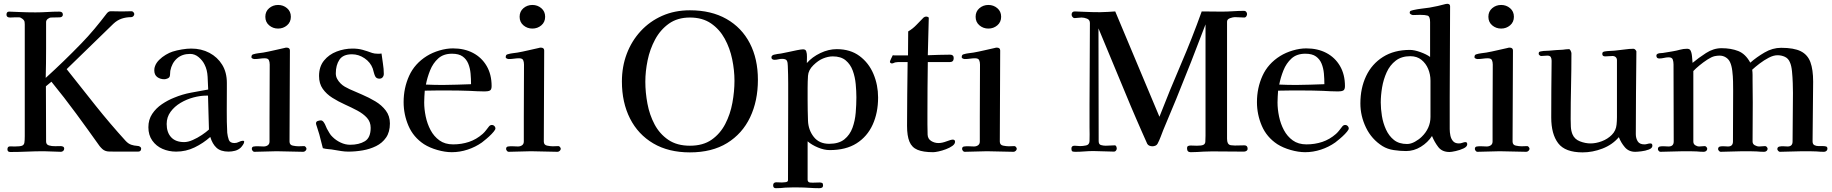

<svg xmlns="http://www.w3.org/2000/svg" viewBox="-20 -796 9619 1008"><path d="M721 -16Q721 0 705 0Q677 0 649 0Q621 0 593 0Q574 0 552.5 -0.5Q531 -1 517 -14Q513 -18 509.5 -21.5Q506 -25 503 -29Q442 -115 379.5 -200Q317 -285 250 -367L221 -343Q221 -270 221.5 -198Q222 -126 222 -53Q222 -37 237 -32.5Q252 -28 270 -28.5Q288 -29 298 -29Q306 -29 311.5 -26Q317 -23 317 -15Q317 -8 311.5 -3.5Q306 1 300 1Q278 1 255.5 -0.5Q233 -2 210 -2Q166 -2 122 0Q78 2 34 2Q19 2 19 -12Q19 -28 33.5 -27.5Q48 -27 58 -27Q85 -27 95.5 -31Q106 -35 108 -47Q110 -59 110 -81V-655Q110 -662 110 -668.5Q110 -675 109 -681Q108 -689 98 -697Q88 -705 80 -705H58Q52 -705 45.5 -704.5Q39 -704 33 -704Q14 -704 14 -719Q14 -735 28 -735Q41 -735 53.5 -734Q66 -733 78 -733Q100 -732 122 -731.5Q144 -731 166 -731Q198 -731 229 -733Q260 -735 291 -735Q310 -735 310 -719Q310 -712 305 -708.5Q300 -705 294 -705Q283 -705 271.5 -704.5Q260 -704 249 -704Q240 -704 231 -697Q222 -690 222 -680V-542Q222 -503 221.5 -464Q221 -425 220 -387Q316 -474 406 -567Q443 -605 476 -644.5Q509 -684 541 -726Q550 -737 561 -737Q576 -737 591 -736.5Q606 -736 620 -736Q633 -736 645.5 -736.5Q658 -737 671 -737Q676 -737 680.5 -732Q685 -727 685 -722Q685 -716 680 -711Q675 -706 669 -706Q642 -706 618.5 -698Q595 -690 575 -671L330 -433Q405 -338 481.5 -242Q558 -146 640 -56Q654 -41 669.5 -36Q685 -31 697.5 -30.5Q710 -30 715 -26Q721 -22 721 -16Z M1077 -116Q1075 -160 1074.5 -205Q1074 -250 1072 -294H1063Q1032 -294 996 -284.5Q960 -275 928 -256Q896 -237 875.5 -209Q855 -181 855 -145Q855 -101 878.5 -75.5Q902 -50 947 -50Q967 -50 992 -61Q1017 -72 1040 -87.5Q1063 -103 1077 -116ZM1262 -52Q1262 -45 1255.5 -35.5Q1249 -26 1244 -21Q1231 -9 1214 -4.5Q1197 0 1180 0Q1139 0 1117 -20Q1095 -40 1084 -77Q1047 -44 1001.5 -22Q956 0 905 0Q866 0 833 -14.5Q800 -29 779.5 -58Q759 -87 759 -128Q759 -168 779 -198Q799 -228 830 -249Q861 -270 894 -283Q937 -301 982.5 -309.5Q1028 -318 1073 -326Q1072 -356 1070 -393Q1068 -430 1054 -457Q1044 -478 1023.5 -495.5Q1003 -513 978 -513Q936 -513 909 -489Q882 -465 874 -424Q873 -417 873 -409Q873 -401 871 -395Q869 -388 859.5 -384Q850 -380 843 -380Q821 -380 805.5 -391.5Q790 -403 790 -427Q790 -440 794 -449Q800 -466 815.5 -481.5Q831 -497 850.5 -508.5Q870 -520 886 -525Q908 -532 935 -536.5Q962 -541 984 -541Q1037 -541 1079.5 -518.5Q1122 -496 1146.5 -456Q1171 -416 1171 -361V-330Q1171 -272 1170.5 -214.5Q1170 -157 1173 -99Q1175 -80 1181 -62.5Q1187 -45 1211 -45Q1223 -45 1234.5 -51Q1246 -57 1255 -57Q1262 -57 1262 -52Z M1589 -15Q1589 -9 1583.5 -4Q1578 1 1572 1Q1537 1 1502 -0.5Q1467 -2 1432 -2Q1403 -2 1373.5 -0.5Q1344 1 1315 1Q1310 1 1306 -4.5Q1302 -10 1302 -14Q1302 -26 1313 -27Q1325 -29 1338.5 -28Q1352 -27 1364 -27Q1377 -27 1386 -33.5Q1395 -40 1395 -53V-183L1396 -457Q1396 -471 1391.5 -480.5Q1387 -490 1370 -490Q1357 -490 1343.5 -488Q1330 -486 1316 -486Q1312 -486 1306 -488.5Q1300 -491 1300 -496Q1300 -509 1310 -511Q1323 -515 1336 -516.5Q1349 -518 1362 -520Q1390 -525 1417.5 -531.5Q1445 -538 1473 -544Q1479 -546 1484 -546Q1502 -546 1502 -531Q1502 -412 1501 -292.5Q1500 -173 1500 -53Q1500 -35 1517 -31.5Q1534 -28 1547 -28Q1555 -28 1562.5 -28.5Q1570 -29 1577 -29Q1581 -29 1585 -24Q1589 -19 1589 -15ZM1507 -708Q1507 -680 1487 -663Q1467 -646 1440 -646Q1413 -646 1393 -663Q1373 -680 1373 -708Q1373 -736 1393 -753Q1413 -770 1440 -770Q1467 -770 1487 -753Q1507 -736 1507 -708Z M2027 -148Q2027 -103 2007 -74Q1987 -45 1954.5 -29Q1922 -13 1884 -6.5Q1846 0 1809 0Q1790 0 1771.5 -3Q1753 -6 1735 -9Q1720 -12 1704.5 -13Q1689 -14 1675 -18Q1668 -42 1662.5 -66.5Q1657 -91 1649 -114Q1648 -119 1643.5 -131.5Q1639 -144 1639 -148Q1639 -158 1648.5 -161Q1658 -164 1665 -164Q1670 -164 1674.5 -160Q1679 -156 1681 -152Q1686 -145 1689 -137Q1692 -129 1696 -121Q1703 -109 1709.5 -97.5Q1716 -86 1726 -77Q1744 -59 1768.5 -47.5Q1793 -36 1818 -36Q1865 -36 1895.5 -54.5Q1926 -73 1926 -125Q1926 -156 1906.5 -177.5Q1887 -199 1856 -215.5Q1825 -232 1790.5 -247.5Q1756 -263 1725 -282.5Q1694 -302 1674.5 -329.5Q1655 -357 1655 -397Q1655 -446 1681 -478Q1707 -510 1747.5 -525.5Q1788 -541 1831 -541Q1860 -541 1883.5 -534.5Q1907 -528 1934 -518Q1946 -514 1962 -514Q1967 -514 1972.5 -514Q1978 -514 1983 -515Q1986 -489 1990.5 -461.5Q1995 -434 1995 -408Q1995 -398 1989 -390.5Q1983 -383 1972 -383Q1955 -383 1949 -397Q1945 -406 1942.5 -416Q1940 -426 1937 -436Q1925 -469 1894 -490Q1863 -511 1828 -511Q1781 -511 1762 -482.5Q1743 -454 1743 -411Q1743 -395 1750 -382Q1757 -369 1768 -358Q1778 -348 1790 -341Q1802 -334 1815 -328Q1844 -315 1880.5 -299.5Q1917 -284 1950.5 -264Q1984 -244 2005.5 -215.5Q2027 -187 2027 -148Z M2453 -354Q2453 -382 2450.5 -410Q2448 -438 2438.5 -461.5Q2429 -485 2409 -499.5Q2389 -514 2353 -514Q2308 -514 2280.5 -489Q2253 -464 2238 -426.5Q2223 -389 2216 -352Q2238 -351 2260.5 -350.5Q2283 -350 2305 -350Q2342 -350 2379 -351.5Q2416 -353 2453 -354ZM2581 -122Q2581 -119 2579 -115Q2574 -106 2561 -92.5Q2548 -79 2533.5 -67Q2519 -55 2510 -48Q2476 -24 2435 -10.5Q2394 3 2352 3Q2317 3 2276.5 -8.5Q2236 -20 2206 -39Q2150 -76 2124.5 -135.5Q2099 -195 2099 -260Q2099 -334 2128 -398Q2157 -462 2221 -502Q2250 -520 2287 -531Q2324 -542 2358 -542Q2418 -542 2463.5 -518Q2509 -494 2535 -449.5Q2561 -405 2561 -344Q2561 -325 2551.5 -320.5Q2542 -316 2525 -316Q2505 -316 2485 -317Q2465 -318 2445 -319Q2418 -320 2391.5 -320.5Q2365 -321 2339 -321Q2307 -321 2274.5 -321Q2242 -321 2210 -320Q2209 -304 2208 -289Q2207 -274 2207 -258Q2207 -223 2215 -184.5Q2223 -146 2240.5 -113Q2258 -80 2287 -59Q2316 -38 2359 -38Q2403 -38 2442 -51Q2481 -64 2514 -93Q2524 -102 2531.5 -112Q2539 -122 2547 -132Q2553 -140 2563 -140Q2570 -140 2575.5 -134.5Q2581 -129 2581 -122Z M2924 -15Q2924 -9 2918.5 -4Q2913 1 2907 1Q2872 1 2837 -0.5Q2802 -2 2767 -2Q2738 -2 2708.5 -0.5Q2679 1 2650 1Q2645 1 2641 -4.5Q2637 -10 2637 -14Q2637 -26 2648 -27Q2660 -29 2673.5 -28Q2687 -27 2699 -27Q2712 -27 2721 -33.5Q2730 -40 2730 -53V-183L2731 -457Q2731 -471 2726.5 -480.5Q2722 -490 2705 -490Q2692 -490 2678.5 -488Q2665 -486 2651 -486Q2647 -486 2641 -488.5Q2635 -491 2635 -496Q2635 -509 2645 -511Q2658 -515 2671 -516.5Q2684 -518 2697 -520Q2725 -525 2752.5 -531.5Q2780 -538 2808 -544Q2814 -546 2819 -546Q2837 -546 2837 -531Q2837 -412 2836 -292.5Q2835 -173 2835 -53Q2835 -35 2852 -31.5Q2869 -28 2882 -28Q2890 -28 2897.5 -28.5Q2905 -29 2912 -29Q2916 -29 2920 -24Q2924 -19 2924 -15ZM2842 -708Q2842 -680 2822 -663Q2802 -646 2775 -646Q2748 -646 2728 -663Q2708 -680 2708 -708Q2708 -736 2728 -753Q2748 -770 2775 -770Q2802 -770 2822 -753Q2842 -736 2842 -708Z M3836 -372Q3836 -427 3824 -485Q3812 -543 3785 -592.5Q3758 -642 3713 -673Q3668 -704 3602 -704Q3537 -704 3492 -672Q3447 -640 3419.5 -589Q3392 -538 3380 -479.5Q3368 -421 3368 -367Q3368 -311 3379 -252Q3390 -193 3416.5 -143Q3443 -93 3488.5 -62Q3534 -31 3602 -31Q3671 -31 3716 -62.5Q3761 -94 3787.5 -145Q3814 -196 3825 -256Q3836 -316 3836 -372ZM3959 -377Q3959 -266 3918 -180Q3877 -94 3797.5 -45Q3718 4 3602 4Q3490 4 3410 -43Q3330 -90 3287.5 -174Q3245 -258 3245 -368Q3245 -446 3270.5 -513.5Q3296 -581 3343.5 -632.5Q3391 -684 3456.5 -713Q3522 -742 3602 -742Q3714 -742 3794 -696.5Q3874 -651 3916.5 -569Q3959 -487 3959 -377Z M4476 -285Q4476 -317 4472.5 -354.5Q4469 -392 4457 -425Q4445 -458 4420 -479Q4395 -500 4352 -500Q4339 -500 4326 -497Q4313 -494 4301 -489Q4276 -479 4250 -453.5Q4224 -428 4222 -398Q4220 -367 4220 -334.5Q4220 -302 4220 -270Q4220 -243 4220.5 -216Q4221 -189 4222 -162Q4224 -113 4252.5 -77Q4281 -41 4333 -41Q4384 -41 4413 -64.5Q4442 -88 4455.5 -125Q4469 -162 4472.5 -204.5Q4476 -247 4476 -285ZM4590 -284Q4590 -204 4561.5 -141.5Q4533 -79 4477 -43.5Q4421 -8 4336 -8Q4307 -8 4274.5 -21.5Q4242 -35 4220 -54Q4220 -4 4220 46.5Q4220 97 4220 147Q4220 156 4226 160Q4228 162 4235.5 162.5Q4243 163 4247 163Q4256 163 4265 162.5Q4274 162 4283 162Q4291 162 4296 164.5Q4301 167 4301 176Q4301 186 4295.5 189Q4290 192 4281 192Q4254 192 4227 190Q4200 188 4172 188Q4155 188 4137.5 188Q4120 188 4103 189Q4079 192 4053 192Q4039 192 4039 177Q4039 161 4056 161Q4064 161 4071 161.5Q4078 162 4085 162Q4091 162 4104 160.5Q4117 159 4117 150Q4117 46 4117.5 -57.5Q4118 -161 4118 -264Q4118 -311 4118 -357.5Q4118 -404 4116 -450Q4116 -468 4111 -477.5Q4106 -487 4086 -487Q4076 -487 4066 -484.5Q4056 -482 4046 -482Q4040 -482 4035 -485Q4030 -488 4030 -495Q4030 -501 4034.5 -504.5Q4039 -508 4044 -509Q4052 -511 4061.5 -512.5Q4071 -514 4080 -515Q4093 -517 4117 -522.5Q4141 -528 4164 -532.5Q4187 -537 4196 -537Q4210 -537 4213 -526Q4217 -514 4216.5 -497.5Q4216 -481 4216 -469V-465Q4244 -497 4287 -517.5Q4330 -538 4373 -538Q4444 -538 4492.5 -502Q4541 -466 4565.5 -408Q4590 -350 4590 -284Z M4994 -52Q4994 -40 4980 -30Q4966 -20 4946 -12.5Q4926 -5 4907.5 -1Q4889 3 4879 3Q4827 3 4797 -9.5Q4767 -22 4754.5 -52.5Q4742 -83 4742 -135Q4742 -218 4743 -302Q4744 -386 4745 -470H4701Q4697 -470 4693.5 -470Q4690 -470 4685 -469Q4679 -469 4673.5 -466Q4668 -463 4662 -463Q4659 -463 4655.5 -465.5Q4652 -468 4652 -471Q4652 -475 4658.5 -488.5Q4665 -502 4667 -506Q4670 -505 4678 -505H4747L4748 -631Q4772 -645 4791 -665Q4810 -685 4829 -704Q4836 -709 4842 -709Q4846 -709 4851.5 -707Q4857 -705 4856 -700L4851 -506Q4880 -507 4909.5 -508Q4939 -509 4968 -509Q4987 -509 4987 -491Q4987 -470 4966 -470H4851Q4850 -402 4849.5 -334Q4849 -266 4849 -198Q4849 -171 4849 -143.5Q4849 -116 4850 -89Q4851 -67 4868.5 -56Q4886 -45 4907 -45Q4926 -45 4949.5 -54Q4973 -63 4982 -63Q4994 -63 4994 -52Z M5318 -15Q5318 -9 5312.5 -4Q5307 1 5301 1Q5266 1 5231 -0.5Q5196 -2 5161 -2Q5132 -2 5102.5 -0.5Q5073 1 5044 1Q5039 1 5035 -4.5Q5031 -10 5031 -14Q5031 -26 5042 -27Q5054 -29 5067.5 -28Q5081 -27 5093 -27Q5106 -27 5115 -33.5Q5124 -40 5124 -53V-183L5125 -457Q5125 -471 5120.5 -480.5Q5116 -490 5099 -490Q5086 -490 5072.5 -488Q5059 -486 5045 -486Q5041 -486 5035 -488.5Q5029 -491 5029 -496Q5029 -509 5039 -511Q5052 -515 5065 -516.5Q5078 -518 5091 -520Q5119 -525 5146.5 -531.5Q5174 -538 5202 -544Q5208 -546 5213 -546Q5231 -546 5231 -531Q5231 -412 5230 -292.5Q5229 -173 5229 -53Q5229 -35 5246 -31.5Q5263 -28 5276 -28Q5284 -28 5291.5 -28.5Q5299 -29 5306 -29Q5310 -29 5314 -24Q5318 -19 5318 -15ZM5236 -708Q5236 -680 5216 -663Q5196 -646 5169 -646Q5142 -646 5122 -663Q5102 -680 5102 -708Q5102 -736 5122 -753Q5142 -770 5169 -770Q5196 -770 5216 -753Q5236 -736 5236 -708Z M6530 -15Q6530 -8 6524 -4Q6518 0 6511 0Q6477 0 6442 -0.5Q6407 -1 6372 -1Q6354 -1 6335.5 -1Q6317 -1 6299 0Q6282 1 6265 2Q6248 3 6231 3Q6212 3 6212 -17Q6212 -27 6217.5 -29.5Q6223 -32 6231 -32Q6239 -32 6247.5 -31.5Q6256 -31 6264 -31Q6288 -31 6297.5 -35.5Q6307 -40 6308 -51.5Q6309 -63 6309 -84V-668Q6272 -570 6233.5 -472Q6195 -374 6155 -276Q6138 -235 6121 -194.5Q6104 -154 6087 -113Q6080 -95 6073 -76.5Q6066 -58 6057 -41Q6053 -34 6045.5 -31Q6038 -28 6030 -28Q6022 -28 6014.5 -31Q6007 -34 6003 -41Q5996 -57 5989 -72.5Q5982 -88 5975 -104Q5960 -138 5945.5 -171.5Q5931 -205 5917 -238Q5874 -340 5832 -442.5Q5790 -545 5747 -647Q5747 -499 5747.5 -351Q5748 -203 5748 -55Q5748 -38 5760 -34.5Q5772 -31 5785 -31Q5797 -31 5809 -32Q5821 -33 5832 -33Q5838 -33 5840.5 -27Q5843 -21 5843 -16Q5843 -11 5839 -5.5Q5835 0 5829 0Q5802 0 5774.5 -1.5Q5747 -3 5720 -3Q5697 -3 5673 -1Q5649 1 5626 1Q5616 1 5610.5 -1Q5605 -3 5605 -17Q5605 -31 5622 -31Q5629 -31 5636.5 -30Q5644 -29 5651 -29Q5665 -29 5682 -32.5Q5699 -36 5700 -55Q5701 -72 5700.5 -90.5Q5700 -109 5700 -127Q5700 -158 5700 -188.5Q5700 -219 5700 -250Q5700 -356 5701 -462.5Q5702 -569 5702 -675Q5702 -692 5687 -698Q5672 -704 5658 -704Q5649 -704 5640 -702.5Q5631 -701 5622 -701Q5615 -701 5610.5 -707Q5606 -713 5606 -719Q5606 -736 5623 -736Q5635 -736 5647 -735Q5659 -734 5671 -734Q5692 -733 5713 -732.5Q5734 -732 5755 -732Q5775 -732 5795.5 -733.5Q5816 -735 5835 -736L6067 -183Q6121 -322 6180 -459Q6239 -596 6289 -736Q6315 -736 6341.5 -735.5Q6368 -735 6394 -735Q6423 -735 6453 -737Q6483 -739 6512 -739Q6519 -739 6523 -733.5Q6527 -728 6527 -722Q6527 -716 6523 -710Q6519 -704 6512 -704Q6500 -704 6488 -705Q6476 -706 6463 -706Q6453 -706 6437.5 -700.5Q6422 -695 6422 -682Q6422 -605 6422 -528Q6422 -451 6422 -374Q6422 -304 6422 -233.5Q6422 -163 6422 -92Q6422 -83 6422 -68Q6422 -53 6426 -45Q6431 -35 6442.5 -33.5Q6454 -32 6463 -32Q6476 -32 6488.5 -32.5Q6501 -33 6513 -33Q6530 -33 6530 -15Z M6933 -354Q6933 -382 6930.5 -410Q6928 -438 6918.5 -461.5Q6909 -485 6889 -499.5Q6869 -514 6833 -514Q6788 -514 6760.5 -489Q6733 -464 6718 -426.5Q6703 -389 6696 -352Q6718 -351 6740.5 -350.5Q6763 -350 6785 -350Q6822 -350 6859 -351.5Q6896 -353 6933 -354ZM7061 -122Q7061 -119 7059 -115Q7054 -106 7041 -92.5Q7028 -79 7013.5 -67Q6999 -55 6990 -48Q6956 -24 6915 -10.5Q6874 3 6832 3Q6797 3 6756.5 -8.5Q6716 -20 6686 -39Q6630 -76 6604.5 -135.5Q6579 -195 6579 -260Q6579 -334 6608 -398Q6637 -462 6701 -502Q6730 -520 6767 -531Q6804 -542 6838 -542Q6898 -542 6943.5 -518Q6989 -494 7015 -449.5Q7041 -405 7041 -344Q7041 -325 7031.5 -320.5Q7022 -316 7005 -316Q6985 -316 6965 -317Q6945 -318 6925 -319Q6898 -320 6871.5 -320.5Q6845 -321 6819 -321Q6787 -321 6754.5 -321Q6722 -321 6690 -320Q6689 -304 6688 -289Q6687 -274 6687 -258Q6687 -223 6695 -184.5Q6703 -146 6720.5 -113Q6738 -80 6767 -59Q6796 -38 6839 -38Q6883 -38 6922 -51Q6961 -64 6994 -93Q7004 -102 7011.5 -112Q7019 -122 7027 -132Q7033 -140 7043 -140Q7050 -140 7055.5 -134.5Q7061 -129 7061 -122Z M7490 -373Q7490 -405 7478 -434Q7466 -463 7442.5 -482Q7419 -501 7384 -501Q7338 -501 7307.5 -477.5Q7277 -454 7260 -416.5Q7243 -379 7236 -337Q7229 -295 7229 -258Q7229 -225 7235 -187.5Q7241 -150 7256.5 -116Q7272 -82 7298.5 -61Q7325 -40 7367 -40Q7387 -40 7408.5 -52Q7430 -64 7444 -78Q7466 -99 7478 -125.5Q7490 -152 7490 -182ZM7683 -39Q7683 -26 7664 -17Q7645 -8 7622.5 -3Q7600 2 7590 2Q7551 2 7531 -24Q7511 -50 7498 -82Q7476 -48 7439.5 -25.5Q7403 -3 7362 -3Q7331 -3 7297.5 -8Q7264 -13 7238 -29Q7181 -65 7151.5 -126Q7122 -187 7122 -253Q7122 -333 7152 -396.5Q7182 -460 7240.5 -497Q7299 -534 7382 -534Q7405 -534 7437 -522.5Q7469 -511 7488 -497V-680Q7488 -710 7475 -714Q7462 -718 7436 -718Q7426 -718 7417 -717.5Q7408 -717 7398 -717Q7394 -717 7387.5 -720.5Q7381 -724 7381 -729Q7381 -737 7387 -739.5Q7393 -742 7399 -743Q7421 -748 7442.5 -750.5Q7464 -753 7485 -756Q7507 -760 7528 -764.5Q7549 -769 7570 -775Q7573 -776 7578 -776Q7593 -776 7593 -763Q7593 -644 7592 -524.5Q7591 -405 7591 -286V-118Q7591 -102 7594.5 -84.5Q7598 -67 7608.5 -55Q7619 -43 7639 -43Q7649 -43 7658 -46.5Q7667 -50 7674 -50Q7679 -50 7681 -46.5Q7683 -43 7683 -39Z M8010 -15Q8010 -9 8004.5 -4Q7999 1 7993 1Q7958 1 7923 -0.5Q7888 -2 7853 -2Q7824 -2 7794.5 -0.5Q7765 1 7736 1Q7731 1 7727 -4.5Q7723 -10 7723 -14Q7723 -26 7734 -27Q7746 -29 7759.5 -28Q7773 -27 7785 -27Q7798 -27 7807 -33.5Q7816 -40 7816 -53V-183L7817 -457Q7817 -471 7812.5 -480.5Q7808 -490 7791 -490Q7778 -490 7764.5 -488Q7751 -486 7737 -486Q7733 -486 7727 -488.5Q7721 -491 7721 -496Q7721 -509 7731 -511Q7744 -515 7757 -516.5Q7770 -518 7783 -520Q7811 -525 7838.5 -531.5Q7866 -538 7894 -544Q7900 -546 7905 -546Q7923 -546 7923 -531Q7923 -412 7922 -292.5Q7921 -173 7921 -53Q7921 -35 7938 -31.5Q7955 -28 7968 -28Q7976 -28 7983.5 -28.5Q7991 -29 7998 -29Q8002 -29 8006 -24Q8010 -19 8010 -15ZM7928 -708Q7928 -680 7908 -663Q7888 -646 7861 -646Q7834 -646 7814 -663Q7794 -680 7794 -708Q7794 -736 7814 -753Q7834 -770 7861 -770Q7888 -770 7908 -753Q7928 -736 7928 -708Z M8655 -31Q8655 -18 8636.5 -11Q8618 -4 8596.5 -1.5Q8575 1 8565 1Q8531 1 8510.5 -23Q8490 -47 8479 -76Q8445 -36 8393 -16Q8341 4 8289 4Q8197 4 8160.5 -44Q8124 -92 8124 -179Q8124 -253 8124.5 -327.5Q8125 -402 8126 -477Q8126 -489 8121.5 -496.5Q8117 -504 8103 -504Q8095 -504 8087 -503Q8079 -502 8071 -502Q8067 -502 8062.5 -506Q8058 -510 8058 -513Q8058 -522 8062 -524Q8066 -526 8074 -527Q8084 -529 8094 -529Q8104 -529 8114 -530Q8132 -532 8149.5 -533Q8167 -534 8185 -535Q8193 -536 8201 -537Q8209 -538 8217 -538Q8222 -538 8226 -529.5Q8230 -521 8230 -516Q8230 -430 8228 -343.5Q8226 -257 8226 -171Q8226 -152 8227 -131Q8228 -110 8235 -92Q8246 -65 8274.5 -54Q8303 -43 8330 -43Q8359 -43 8389.5 -54.5Q8420 -66 8442 -88Q8464 -110 8467 -142Q8469 -161 8469 -180.5Q8469 -200 8469 -219V-480Q8469 -490 8462.5 -496Q8456 -502 8446 -502Q8436 -502 8426.5 -501Q8417 -500 8407 -500Q8392 -500 8392 -513Q8392 -520 8395.5 -522.5Q8399 -525 8405 -526Q8417 -528 8430 -528.5Q8443 -529 8456 -530Q8478 -532 8507 -536Q8536 -540 8556 -540Q8561 -540 8566.5 -534Q8572 -528 8571 -523Q8570 -416 8569 -308Q8568 -200 8568 -92Q8568 -70 8578 -54Q8588 -38 8613 -38Q8621 -38 8629 -40.5Q8637 -43 8645 -43Q8655 -43 8655 -31Z M9574 -15Q9574 -8 9568.5 -3.5Q9563 1 9556 1Q9546 1 9536.5 0.5Q9527 0 9516 -1Q9497 -2 9479 -2Q9461 -2 9442 -2Q9412 -2 9382.5 -0.5Q9353 1 9324 1Q9320 1 9315.5 -4Q9311 -9 9311 -13Q9311 -24 9321.5 -26.5Q9332 -29 9345 -28Q9358 -27 9365 -27Q9391 -27 9391 -53Q9391 -117 9392 -180.5Q9393 -244 9393 -308Q9393 -328 9392 -359.5Q9391 -391 9388 -421.5Q9385 -452 9377 -469Q9369 -489 9351 -497.5Q9333 -506 9312 -506Q9291 -506 9266 -493Q9241 -480 9217.5 -462Q9194 -444 9179 -430Q9181 -417 9181 -402.5Q9181 -388 9181 -374Q9181 -345 9181.5 -315.5Q9182 -286 9182 -257Q9182 -206 9181.5 -155Q9181 -104 9181 -53Q9181 -40 9192.5 -33.5Q9204 -27 9216 -27Q9224 -27 9231.5 -28Q9239 -29 9247 -29Q9252 -29 9256 -24Q9260 -19 9260 -15Q9260 -8 9254.5 -3.5Q9249 1 9242 1Q9232 1 9222.5 0.5Q9213 0 9202 -1Q9183 -2 9164.5 -2Q9146 -2 9128 -2Q9099 -2 9070.5 -0.5Q9042 1 9013 1Q9009 1 9004.5 -4Q9000 -9 9000 -13Q9000 -25 9011 -27Q9021 -29 9031.5 -28Q9042 -27 9052 -27Q9078 -27 9078 -53Q9078 -120 9078.5 -186.5Q9079 -253 9079 -320Q9079 -340 9078.5 -368Q9078 -396 9074.5 -424Q9071 -452 9063 -469Q9056 -485 9041 -494.5Q9026 -504 9008 -504Q8995 -504 8981 -501Q8965 -497 8943.5 -483Q8922 -469 8902 -452.5Q8882 -436 8870 -423Q8870 -331 8870 -238Q8870 -145 8870 -53Q8870 -40 8880 -33.5Q8890 -27 8901 -27Q8909 -27 8916 -28Q8923 -29 8930 -29Q8935 -29 8939 -24Q8943 -19 8943 -15Q8943 -8 8937.5 -3.5Q8932 1 8925 1Q8916 1 8907 0.5Q8898 0 8888 -1Q8870 -2 8852 -2Q8834 -2 8816 -2Q8787 -2 8757 -0.5Q8727 1 8697 1Q8692 1 8688 -4Q8684 -9 8684 -13Q8684 -25 8695 -27Q8706 -29 8717.5 -28Q8729 -27 8740 -27Q8767 -27 8767 -53Q8767 -154 8766.5 -255.5Q8766 -357 8766 -458Q8766 -472 8762 -483.5Q8758 -495 8741 -495Q8728 -495 8716 -492Q8704 -489 8691 -489Q8676 -489 8676 -504Q8676 -512 8686 -515Q8691 -517 8697.5 -517Q8704 -517 8710 -518Q8724 -520 8737.5 -522.5Q8751 -525 8764 -527Q8782 -530 8800 -535Q8818 -540 8837 -540Q8849 -540 8854 -533Q8861 -522 8863 -500.5Q8865 -479 8866 -466Q8897 -492 8936.5 -517.5Q8976 -543 9018 -543Q9068 -543 9106 -528Q9144 -513 9169 -467Q9202 -496 9244 -520.5Q9286 -545 9331 -545Q9398 -545 9434 -527Q9470 -509 9484.5 -470Q9499 -431 9499 -367Q9499 -289 9497.5 -210.5Q9496 -132 9496 -54Q9496 -39 9505.5 -34Q9515 -29 9528.5 -29Q9542 -29 9552 -29Q9560 -29 9567 -27Q9574 -25 9574 -15Z"/></svg>

Font: Kaisei Opti Medium
Style: Regular
Weight: 500
Designer: Font-Kai, 金井和夫
Foundry: KAZUO KANAI
Version: Version 5.003